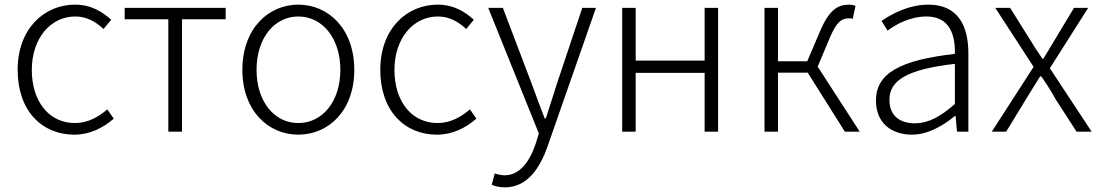

<svg xmlns="http://www.w3.org/2000/svg" viewBox="-20 -567 4737 827"><path d="M300 13C367 13 424 -16 470 -56L442 -96C406 -64 358 -37 303 -37C191 -37 117 -130 117 -266C117 -402 198 -496 304 -496C354 -496 393 -473 426 -442L459 -482C422 -515 374 -547 303 -547C171 -547 56 -444 56 -266C56 -89 161 13 300 13Z M705 0H764V-484H952V-533H517V-484H705Z M1265 13C1394 13 1506 -89 1506 -266C1506 -444 1394 -547 1265 -547C1136 -547 1024 -444 1024 -266C1024 -89 1136 13 1265 13ZM1265 -37C1161 -37 1085 -130 1085 -266C1085 -402 1161 -496 1265 -496C1369 -496 1446 -402 1446 -266C1446 -130 1369 -37 1265 -37Z M1862 13C1929 13 1986 -16 2032 -56L2004 -96C1968 -64 1920 -37 1865 -37C1753 -37 1679 -130 1679 -266C1679 -402 1760 -496 1866 -496C1916 -496 1955 -473 1988 -442L2021 -482C1984 -515 1936 -547 1865 -547C1733 -547 1618 -444 1618 -266C1618 -89 1723 13 1862 13Z M2155 240C2253 240 2307 154 2339 62L2547 -533H2488L2379 -207C2364 -161 2347 -105 2331 -57H2326C2307 -105 2287 -161 2270 -207L2146 -533H2083L2301 8L2287 53C2261 130 2218 188 2154 188C2139 188 2122 184 2111 180L2098 229C2113 236 2134 240 2155 240Z M2660 0H2718V-253H3015V0H3073V-533H3015V-306H2718V-533H2660Z M3502 -280 3555 -406C3585 -477 3608 -488 3636 -488C3644 -488 3646 -488 3653 -486L3665 -542C3659 -544 3648 -547 3638 -547C3589 -547 3552 -526 3512 -432L3457 -303H3331V-533H3273V0H3331V-254H3459L3619 0H3683Z M3908 13C3976 13 4040 -24 4094 -68H4096L4102 0H4151V-338C4151 -456 4106 -547 3979 -547C3892 -547 3818 -505 3777 -477L3803 -435C3840 -463 3901 -496 3971 -496C4072 -496 4095 -414 4093 -335C3858 -308 3753 -252 3753 -134C3753 -35 3822 13 3908 13ZM3920 -36C3861 -36 3811 -64 3811 -137C3811 -219 3883 -268 4093 -292V-119C4030 -64 3979 -36 3920 -36Z M4252 0H4314L4400 -141C4421 -174 4440 -207 4460 -238H4465C4487 -207 4508 -174 4526 -141L4617 0H4682L4502 -273L4667 -533H4606L4527 -402C4509 -372 4492 -343 4474 -314H4470C4450 -343 4431 -372 4413 -402L4331 -533H4267L4432 -279Z"/></svg>

Font: Noto Sans CJK KR Light
Style: Regular
Weight: 300
Designer: Ryoko NISHIZUKA (kana & ideographs); Paul D. Hunt (Latin, Greek & Cyrillic); Wenlong ZHANG (bopomofo); Sandoll Communica
Foundry: Adobe Systems Incorporated
Version: Version 1.004;PS 1.004;hotconv 1.0.82;makeotf.lib2.5.63406